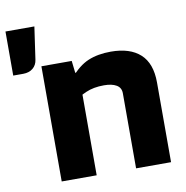

<svg xmlns="http://www.w3.org/2000/svg" viewBox="-83 -738 786 811"><g transform="rotate(-10 310.0 -332.5)"><path d="M117 0V-494H247L253 -442H267V0ZM239 -326V-423Q277 -469 318.5 -486.5Q360 -504 416 -504Q498 -504 542 -464Q586 -424 586 -342V0H436V-322Q436 -346 416.5 -357.5Q397 -369 363 -369Q318 -369 285 -354.5Q252 -340 239 -326ZM97 -526Q94 -503.1 77.7 -489.6Q61.3 -476 36 -476H-7V-665H117Z"/></g></svg>

Font: Blinker
Style: Regular
Weight: 400
Designer: Juergen Huber
Foundry: supertype
Version: 1.017